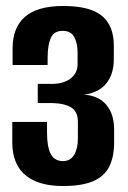

<svg xmlns="http://www.w3.org/2000/svg" viewBox="-20 -614 427 641"><path d="M191 7Q133 7 95 -10.5Q57 -28 39 -60.5Q21 -93 21 -139V-207H137V-170Q137 -125 149 -101Q161 -77 189 -76Q215 -76 227.5 -97Q240 -118 240 -151V-208Q240 -241 218 -255Q196 -269 153 -270H106V-334H154Q174 -334 190 -339Q206 -344 217 -353Q229 -363 234 -374.5Q239 -386 239 -399V-440Q239 -469 228 -490Q217 -511 189 -511Q160 -511 149.5 -487Q139 -463 139 -421V-397H22V-452Q22 -522 63.5 -558Q105 -594 191 -594Q281 -594 320.5 -561Q360 -528 360 -462V-417Q360 -366 334.5 -335Q309 -304 260 -298Q309 -295 335 -264Q361 -233 361 -182V-139Q361 -89 344 -56.5Q327 -24 289.5 -8.5Q252 7 191 7Z"/></svg>

Font: Alumni Sans
Style: Bold
Weight: 700
Designer: Robert E. Leuschke
Foundry: Robert E. Leuschke
Version: Version 1.018